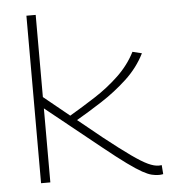

<svg xmlns="http://www.w3.org/2000/svg" viewBox="-53 -788 748 845"><g transform="rotate(-5 321.0 -365.5)"><path d="M615 9Q600 9 583.5 5Q567 1 542.5 -12.5Q518 -26 478 -55Q438 -84 376 -134L136 -327V0H95V-740H136V-377L249 -285Q305 -318 362.5 -355Q420 -392 468.5 -438Q517 -484 546 -541L587 -531Q556 -469 503 -420Q450 -371 389.5 -332Q329 -293 277 -263L383 -177Q455 -120 499.5 -88.5Q544 -57 571 -44.5Q598 -32 618 -32Q623 -32 631 -33L634 7Q624 9 615 9Z"/></g></svg>

Font: Georama Extended ExtraLight
Style: Regular
Weight: 200
Width: 7
Designer: Jean-Baptiste Levee
Foundry: Production Type
Version: Version 1.000